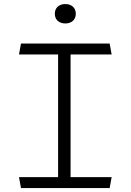

<svg xmlns="http://www.w3.org/2000/svg" viewBox="-20 -950 660 970"><path d="M86 0H534L544 -55H336.5V-675H544L534 -730H86L76 -675H273.5V-55H76ZM257 -880.5C257 -849.5 279 -831.5 310 -831.5C341 -831.5 363 -849.5 363 -880.5C363 -911.5 341 -929.5 310 -929.5C279 -929.5 257 -911.5 257 -880.5Z"/></svg>

Font: Monaspace Argon ExtraLight
Style: Regular
Weight: 200
Designer: Riley Cran & the Lettermatic Team
Foundry: Lettermatic
Version: Version 1.000 (Monaspace Argon)